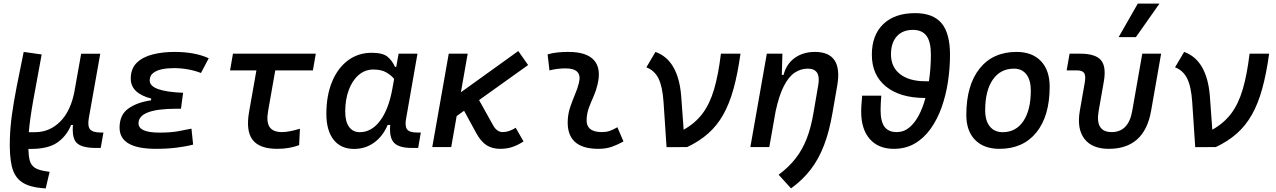

<svg xmlns="http://www.w3.org/2000/svg" viewBox="-20 -815 7071 1064"><path d="M233.4 229 225.6 228.5Q143.1 223.1 101.1 194.1Q59.1 165 45.4 106.4Q31.7 47.9 34.7 -45.9Q36.6 -108.9 46.1 -179Q55.7 -249 72.3 -334.2Q88.9 -419.4 111.3 -527.3L210.9 -513.2Q181.6 -357.9 163.6 -255.4Q145.5 -152.8 139.6 -82.5H174.3Q254.9 -82.5 313.5 -141.1Q372.1 -199.7 393.1 -310.5L394.5 -320.8Q395 -323.2 395.5 -325.7V-325.2L429.7 -517.1H535.6L472.2 -160.6Q464.4 -116.2 479 -98.4Q493.7 -80.6 539.1 -80.6H553.2L538.1 4.9H512.7Q435.1 4.9 406.5 -21.7Q377.9 -48.3 384.3 -122.6H374Q349.1 -60.5 296.6 -24.4Q244.1 11.7 142.6 10.3H137.2Q138.2 48.8 144.8 74Q151.4 99.1 171.1 113.3Q190.9 127.4 232.4 133.8L254.9 137.2Z M844.2 9.8Q642.6 9.8 642.6 -107.4Q642.6 -179.2 691.9 -213.9Q741.2 -248.5 816.4 -258.8L818.4 -268.6Q704.6 -298.3 704.6 -378.9Q704.6 -434.6 737.8 -467Q771 -499.5 826.2 -513.4Q881.3 -527.3 946.8 -527.3Q1060.1 -527.3 1136.7 -492.2L1093.8 -410.6Q1023.4 -437.5 941.9 -437.5Q907.2 -437.5 877 -431.2Q846.7 -424.8 828.1 -409.9Q809.6 -395 809.6 -368.7Q809.6 -308.1 994.6 -300.8L982.9 -212.4H957.5Q747.6 -212.4 747.6 -131.8Q747.6 -80.1 863.8 -80.1Q924.8 -80.1 966.6 -87.6Q1008.3 -95.2 1041 -102.1L1050.3 -13.7Q1009.3 -2.9 957.3 3.4Q905.3 9.8 844.2 9.8Z M1517.1 9.8Q1418 9.8 1379.9 -40Q1341.8 -89.8 1360.4 -195.3L1400.9 -424.8H1254.9L1271 -517.6H1730L1713.9 -424.8H1505.4L1465.8 -200.2Q1455.1 -139.6 1473.9 -111.3Q1492.7 -83 1543 -83Q1580.1 -83 1642.1 -101.6L1637.7 -10.7Q1583 9.8 1517.1 9.8Z M2175.8 -444.3 2189 -517.6H2293.5L2230 -154.8Q2223.1 -115.7 2236.1 -98.1Q2249 -80.6 2292 -80.6H2312L2297.4 4.9H2262.7Q2190.9 4.9 2163.6 -23.9Q2136.2 -52.7 2142.6 -122.6H2128.4Q2101.1 -59.1 2052.7 -24.4Q2004.4 10.3 1941.9 10.3Q1868.7 10.3 1828.6 -40.8Q1788.6 -91.8 1788.6 -184.1Q1788.6 -285.6 1820.1 -361.8Q1851.6 -438 1908.2 -480.2Q1964.8 -522.5 2040.5 -522.5Q2101.1 -522.5 2127.4 -500.7Q2153.8 -479 2168.9 -444.3ZM2048.8 -429.7Q2002.4 -429.7 1967.3 -399.2Q1932.1 -368.7 1912.6 -315.9Q1893.1 -263.2 1893.1 -196.3Q1893.1 -141.6 1914.3 -112.1Q1935.5 -82.5 1973.6 -82.5Q2039.1 -82.5 2086.7 -146.2Q2134.3 -210 2154.8 -325.7L2164.1 -377.9Q2148.4 -397.5 2121.1 -413.6Q2093.8 -429.7 2048.8 -429.7Z M2375.5 0 2466.8 -517.6H2571.8L2534.2 -303.7L2852.1 -532.2L2906.7 -454.6L2634.8 -260.3L2712.4 -121.1Q2733.4 -83 2766.1 -83Q2799.8 -83 2837.9 -106.9L2881.3 -31.2Q2847.2 -9.3 2817.1 0.2Q2787.1 9.8 2752 9.8Q2707.5 9.8 2676.3 -10.3Q2645 -30.3 2619.1 -77.6L2551.8 -201.2L2510.7 -171.9L2480.5 0Z M3401.4 -109.9 3435.1 -31.2Q3405.3 -14.2 3372.1 -2.2Q3338.9 9.8 3295.9 9.8Q3116.2 9.8 3126.5 -153.3Q3128.9 -189.9 3140.9 -224.6Q3152.8 -259.3 3166.7 -292Q3180.7 -324.7 3188 -355Q3209 -436 3114.3 -436Q3067.9 -436 3024.9 -424.8L3014.6 -513.7Q3043.5 -522 3072.3 -524.7Q3101.1 -527.3 3129.9 -527.3Q3231 -527.3 3272 -481.2Q3313 -435.1 3291 -345.2Q3282.7 -310.5 3269.3 -280.5Q3255.9 -250.5 3244.6 -221.2Q3233.4 -191.9 3231 -157.7Q3225.6 -83 3314.9 -83Q3339.4 -83 3357.7 -89.1Q3376 -95.2 3401.4 -109.9Z M3788.1 0 3673.8 0.5 3657.2 -249Q3651.4 -335.4 3629.2 -380.1Q3606.9 -424.8 3562 -441.9L3612.3 -527.3Q3676.3 -504.4 3711.7 -442.6Q3747.1 -380.9 3754.9 -283.2L3768.6 -96.2Q3833 -132.3 3873.3 -186Q3913.6 -239.7 3937.3 -320.3Q3960.9 -400.9 3975.1 -517.6H4083.5Q4067.9 -405.3 4044.7 -321.8Q4021.5 -238.3 3987.1 -178Q3952.6 -117.7 3903.8 -74.7Q3855 -31.7 3788.1 0Z M4138.2 0 4229.5 -517.6H4315.9L4312.5 -399.9H4322.3Q4337.9 -460.9 4384.3 -494.1Q4430.7 -527.3 4495.6 -527.3Q4652.3 -527.3 4619.6 -340.3L4593.3 -189Q4575.7 -86.4 4546.4 -10Q4517.1 66.4 4472.7 124.3Q4428.2 182.1 4363.8 229L4294.9 153.3Q4350.1 112.3 4387.9 64.2Q4425.8 16.1 4450 -45.4Q4474.1 -106.9 4487.8 -188L4514.6 -344.2Q4530.3 -434.6 4456.5 -434.6Q4417.5 -434.6 4384 -412.4Q4350.6 -390.1 4324 -338.4Q4297.4 -286.6 4278.3 -198.7L4243.2 0Z M4933.1 9.8Q4847.7 9.8 4800 -44.7Q4752.4 -99.1 4752.4 -196.3Q4752.4 -217.8 4754.2 -240Q4755.9 -262.2 4757.8 -284.7H4863.8Q4862.3 -265.1 4861.1 -245.4Q4859.9 -225.6 4859.9 -206.1Q4859.9 -142.1 4881.6 -112.5Q4903.3 -83 4949.2 -83Q4988.3 -83 5018.8 -108.2Q5049.3 -133.3 5071.8 -176Q5094.2 -218.8 5108.4 -272Q4968.3 -272 4889.9 -335.4Q4811.5 -398.9 4811.5 -511.7Q4811.5 -620.6 4874.8 -681.4Q4938 -742.2 5051.3 -742.2Q5150.9 -742.2 5197.8 -686.3Q5244.6 -630.4 5244.6 -511.7Q5244.6 -437.5 5233.4 -362.8Q5222.2 -288.1 5198.5 -221.2Q5174.8 -154.3 5137.9 -102.3Q5101.1 -50.3 5050.3 -20.3Q4999.5 9.8 4933.1 9.8ZM5127.9 -364.7Q5133.3 -401.4 5136 -438.7Q5138.7 -476.1 5138.7 -511.7Q5138.7 -583.5 5114.3 -616.5Q5089.8 -649.4 5039.1 -649.4Q4981.9 -649.4 4949.7 -613.5Q4917.5 -577.6 4917.5 -513.7Q4917.5 -443.4 4968 -404.1Q5018.6 -364.7 5108.9 -364.7Z M5518.6 9.8Q5432.1 9.8 5383.5 -39.8Q5335 -89.4 5335 -177.7Q5335 -342.8 5408.7 -435.1Q5482.4 -527.3 5613.3 -527.3Q5699.7 -527.3 5748.3 -476.6Q5796.9 -425.8 5796.9 -335Q5796.9 -172.4 5723.4 -81.3Q5649.9 9.8 5518.6 9.8ZM5536.6 -82.5Q5609.9 -82.5 5651.1 -143.8Q5692.4 -205.1 5692.4 -314Q5692.4 -370.6 5668 -402.6Q5643.6 -434.6 5599.1 -434.6Q5523.9 -434.6 5481.7 -373.5Q5439.5 -312.5 5439.5 -203.6Q5439.5 -146.5 5465.1 -114.5Q5490.7 -82.5 5536.6 -82.5Z M6124.5 9.8Q6031.7 9.8 5989.3 -45.9Q5946.8 -101.6 5963.9 -200.2L5991.2 -356.4Q5998 -394 5988.5 -409.4Q5979 -424.8 5948.7 -424.8H5891.1L5907.2 -517.6H5964.8Q6050.8 -517.6 6081.3 -481.4Q6111.8 -445.3 6096.7 -361.3L6068.4 -200.2Q6047.9 -83 6140.6 -83Q6233.9 -83 6254.4 -200.2L6310.1 -517.6H6414.6L6358.9 -200.2Q6321.8 9.8 6124.5 9.8ZM6179.2 -609.4 6285.2 -794.9H6405.3L6274.9 -609.4Z M6717.8 0 6603.5 0.5 6586.9 -249Q6581.1 -335.4 6558.8 -380.1Q6536.6 -424.8 6491.7 -441.9L6542 -527.3Q6606 -504.4 6641.4 -442.6Q6676.8 -380.9 6684.6 -283.2L6698.2 -96.2Q6762.7 -132.3 6803 -186Q6843.3 -239.7 6866.9 -320.3Q6890.6 -400.9 6904.8 -517.6H7013.2Q6997.6 -405.3 6974.4 -321.8Q6951.2 -238.3 6916.7 -178Q6882.3 -117.7 6833.5 -74.7Q6784.7 -31.7 6717.8 0Z"/></svg>

Font: Cascadia Mono PL
Style: Italic
Weight: 400
Italic angle: -10°
Monospace: yes
Designer: Aaron Bell
Foundry: Saja Typeworks
Version: Version 2404.023; ttfautohint (v1.8.4)